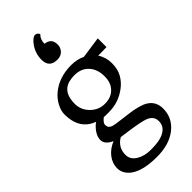

<svg xmlns="http://www.w3.org/2000/svg" viewBox="-352 -970 1288 1288"><g transform="rotate(-45 291.5 -326.0)"><path d="M228.5 -188.5Q197.8 -164.1 197.8 -146.7Q197.8 -129.4 204.3 -120.8Q210.9 -112.3 224.6 -106.9Q242.2 -100.1 311.5 -92.3L358.4 -86.4Q456.1 -74.2 498 -47.9Q551.3 -14.2 551.3 51.8Q551.3 141.6 479.5 197.8Q408.2 252.9 293 252.9Q120.6 252.9 66.4 173.8Q49.3 148.4 49.3 120.6Q49.3 92.8 57.4 71Q65.4 49.3 80.1 30.8Q110.8 -7.8 161.1 -28.3Q103.5 -54.2 103.5 -96.2Q103.5 -139.6 147 -183.6Q158.7 -195.8 169.9 -202.6Q80.1 -235.8 60.5 -329.1Q54.7 -355.5 54.7 -388.2Q54.7 -420.9 74 -458.7Q93.3 -496.6 127.9 -525.9Q205.1 -590.3 320.8 -590.3Q374.5 -590.3 420.4 -568.8L573.7 -590.8V-507.8L493.7 -506.3Q523.4 -462.4 523.4 -405.8Q523.4 -349.1 501.2 -310.1Q479 -271 443.4 -244.1Q370.1 -187.5 276.4 -187.5Q259.8 -187.5 247.8 -187.5Q235.8 -187.5 228.5 -188.5ZM296.9 -246.1Q326.7 -246.1 349.9 -254.6Q373 -263.2 390.1 -280.3Q426.3 -315.4 426.3 -378.4Q426.3 -444.3 390.6 -484.4Q353 -526.9 288.1 -526.9Q229 -526.9 197.3 -502.4Q153.8 -469.7 153.8 -389.2Q153.8 -332 194.8 -290Q237.8 -246.1 296.9 -246.1ZM214.4 -13.2Q152.3 22.9 152.3 93.3Q152.3 138.7 196.3 165Q238.3 189.9 294.2 189.9Q350.1 189.9 381.3 182.6Q412.6 175.3 432.6 162.1Q471.2 137.2 471.2 91.8Q471.2 43.9 420.9 24.4Q385.7 10.3 264.2 -6.3ZM281.7 -680.7Q205.1 -680.7 205.1 -756.3Q205.1 -814 238.8 -862.8Q252.4 -882.3 266.6 -893.6Q280.8 -904.8 289.6 -904.8Q304.7 -904.8 312 -897.2Q319.3 -889.6 321.3 -883.8Q294.4 -857.9 295.4 -817.4Q354.5 -811.5 354.5 -751.5Q354.5 -722.2 335 -701.7Q314.9 -680.7 281.7 -680.7Z"/></g></svg>

Font: HeadlandOne
Style: Regular
Weight: 400
Designer: Gary Lonergan
Foundry: Sorkin Type Co.
Version: Version 1.002